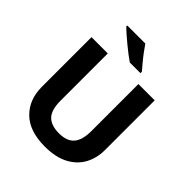

<svg xmlns="http://www.w3.org/2000/svg" viewBox="-251 -1091 1259 1259"><g transform="rotate(45 378.0 -462.0)"><path d="M671 -252Q671 -178 638.5 -118.5Q606 -59 540.5 -24.5Q475 10 375 10Q233 10 159 -62.5Q85 -135 85 -254V-714H236V-277Q236 -189 272 -153Q308 -117 379 -117Q453 -117 486.5 -156Q520 -195 520 -278V-714H671ZM364 -934Q379 -912 399.5 -884.5Q420 -857 441.5 -831.5Q463 -806 479 -787V-774H380Q361 -787 335.5 -806.5Q310 -826 283.5 -848Q257 -870 234 -890Q211 -910 197 -924V-934Z"/></g></svg>

Font: Noto Sans Devanagari UI
Style: Bold
Weight: 700
Designer: Jelle Bosma - Monotype Design Team
Foundry: Monotype Imaging Inc.
Version: Version 2.004; ttfautohint (v1.8.4.7-5d5b)